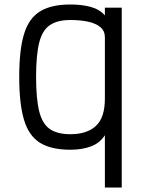

<svg xmlns="http://www.w3.org/2000/svg" viewBox="-20 -652 640 854"><path d="M446.5 182V-50.5Q424 -15.5 384.5 -0.8Q345 14 293 14Q207.5 14 157.8 -17Q108 -48 86.8 -119Q65.5 -190 65.5 -310Q65.5 -430 86.8 -500.2Q108 -570.5 157.8 -601.2Q207.5 -632 293 -632Q344.5 -632 383.8 -621.2Q423 -610.5 446.5 -583.5V-618H521.5V182ZM293 -55Q366.5 -55 406.5 -91.8Q446.5 -128.5 446.5 -213.5V-486.5Q446.5 -514 427 -530.8Q407.5 -547.5 373.2 -555.2Q339 -563 293 -563Q235 -563 201.5 -540Q168 -517 154.2 -461.8Q140.5 -406.5 140.5 -310Q140.5 -213.5 154.2 -157.5Q168 -101.5 201.5 -78.2Q235 -55 293 -55Z"/></svg>

Font: Victor Mono Thin
Style: Regular
Weight: 100
Monospace: yes
Designer: Rune Bjørnerås
Version: Version 1.561;gftools[0.9.30]